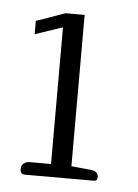

<svg xmlns="http://www.w3.org/2000/svg" viewBox="-37 -792 309 431"><g transform="rotate(5 117.0 -576.5)"><path d="M24 -404Q24 -412 29.5 -416.5Q35 -421 44 -421H91V-729L29 -708V-738L94 -761H137V-420L178 -416Q198 -415 198 -401Q198 -392 190 -392H35Q24 -392 24 -404Z"/></g></svg>

Font: Maitree Light
Style: Regular
Weight: 300
Designer: CadsonDemak Team
Foundry: CadsonDemak
Version: Version 1.001